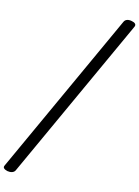

<svg xmlns="http://www.w3.org/2000/svg" viewBox="-220 -1275 1038 1434"><g transform="rotate(10 299.5 -558.5)"><path d="M-60 75Q-79 69 -87.5 59.5Q-96 50 -87 36L600 -1174Q608 -1188 624 -1192Q640 -1196 660 -1190Q679 -1185 687 -1175Q695 -1165 687 -1151L0 59Q-8 72 -24 76Q-40 80 -60 75Z"/></g></svg>

Font: Playwrite CU
Style: Regular
Weight: 400
Designer: Veronika Burian, José Scaglione
Foundry: TypeTogether
Version: Version 1.002